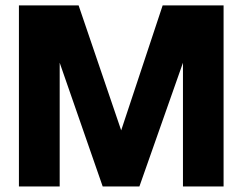

<svg xmlns="http://www.w3.org/2000/svg" viewBox="-20 -670 870 690"><path d="M481 0H349L194.5 -444.5V0H48V-650.5H262.5L415.5 -201.5L564.5 -650.5H783.5V0H637.5V-444.5Z"/></svg>

Font: Overused Grotesk
Style: Bold
Weight: 710
Version: Version 0.004